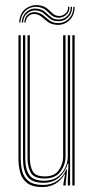

<svg xmlns="http://www.w3.org/2000/svg" viewBox="-20 -741 376 767"><path d="M150.2 6.2Q109 6.2 88.4 -9.9Q67.8 -26 60.8 -51.6Q53.8 -77.2 53.8 -106V-600H62.8V-107.2Q62.8 -79.8 69.2 -55.8Q75.8 -31.8 95 -17Q114.2 -2.2 152.2 -2.2Q184.5 -2.2 208.5 -18.6Q232.5 -35 245 -64.2H248L242.5 -9.2V0H233.2V-5.2L239.8 -45H237.8Q225 -21.5 202.2 -7.6Q179.5 6.2 150.2 6.2ZM269 0V-600H278.2V0ZM157.8 -28Q115.2 -28 102.6 -51.8Q90 -75.5 90 -109.5V-600H99.2V-110Q99.2 -77.8 110.5 -57Q121.8 -36.2 158.8 -36.2Q197.5 -36.2 214.9 -61.1Q232.2 -86 232.2 -114.5V-600H241.8V-114.8Q241.8 -84 221.9 -56Q202 -28 157.8 -28ZM154 -10.8Q107.8 -10.8 89.8 -35.2Q71.8 -59.8 71.8 -107.5V-600H81V-108.2Q81 -64.8 97.1 -41.9Q113.2 -19 156.5 -19Q189 -19 209.9 -34.2Q230.8 -49.5 240.8 -71.9Q250.8 -94.2 250.8 -115.5V-600H260V0H250.8V-22.2L253.5 -87.8H250.5Q242.2 -56.5 217.2 -33.5Q192.2 -10.5 154 -10.8ZM56.5 -651.2Q59.5 -690.5 84 -707.1Q108.5 -723.8 136.5 -719.8Q156.5 -716.8 168.2 -707.1Q180 -697.5 189.2 -688.2Q198.5 -679 211.8 -677.5Q226.2 -675.5 239.4 -685.2Q252.5 -695 252.2 -713.8H257.5Q257.8 -691.8 242.6 -680.1Q227.5 -668.5 210 -670.5Q194.5 -672 184.6 -681.1Q174.8 -690.2 163.9 -699.9Q153 -709.5 134.8 -712.8Q106.5 -717.5 85.1 -700.4Q63.8 -683.2 61.5 -651.2ZM66.8 -651.2Q68.8 -679.2 87.6 -694.9Q106.5 -710.5 132 -705.5Q149.8 -702.5 160.6 -692.9Q171.5 -683.2 181.8 -674.1Q192 -665 208 -663.2Q230 -661 246.5 -675Q263 -689 262.5 -713.8H267.8Q268 -685.5 249.8 -669.8Q231.5 -654 207 -656.5Q189.5 -657.8 178.4 -667Q167.2 -676.2 156.6 -685.9Q146 -695.5 130.5 -698.5Q107.8 -702.8 90.6 -689.2Q73.5 -675.8 72 -651.2ZM77 -651.2Q78.8 -672.8 92.5 -684.1Q106.2 -695.5 127.2 -691.5Q142.8 -688.5 153.9 -678.9Q165 -669.2 176.8 -660Q188.5 -650.8 205.8 -649.2Q232.5 -646.2 252.9 -664.4Q273.2 -682.5 272.8 -713.8H278Q278.2 -679.5 256.2 -659.2Q234.2 -639 204.5 -642Q184.8 -643.8 171.9 -653Q159 -662.2 148.5 -671.9Q138 -681.5 125.2 -684.2Q108.2 -687.8 95.9 -678.5Q83.5 -669.2 82.2 -651.2Z"/></svg>

Font: Big Shoulders Inline Display Light
Style: Regular
Weight: 300
Designer: Patric King
Foundry: XO Type Co
Version: Version 1.000